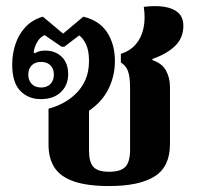

<svg xmlns="http://www.w3.org/2000/svg" viewBox="-20 -614 669 645"><path d="M347 11Q272 11 227 -5Q182 -21 162.5 -52Q143 -83 143 -128V-249Q167 -255 191 -267.5Q215 -280 235 -299.5Q255 -319 267 -346Q279 -373 279 -409Q279 -444 269 -465Q259 -486 246 -495L196 -457H187L130 -496Q114 -489 104.5 -472Q95 -455 93 -438L97 -435Q103 -439 111.5 -441.5Q120 -444 132 -444Q166 -444 187.5 -423Q209 -402 209 -365Q209 -328 184.5 -304.5Q160 -281 117 -281Q75 -281 48 -309Q21 -337 21 -397Q21 -432 31.5 -464.5Q42 -497 64.5 -522Q87 -547 124 -558L192 -501L260 -558Q314 -545 340 -505Q366 -465 366 -409Q366 -359 344.5 -315.5Q323 -272 279 -242V-109Q279 -69 294 -53Q309 -37 346 -37Q386 -37 401.5 -54Q417 -71 417 -111V-318Q417 -356 410 -375Q403 -394 386 -404V-433Q417 -443 436 -465Q455 -487 462 -519Q469 -551 463 -591Q503 -596 533 -591Q563 -586 579.5 -570.5Q596 -555 596 -527Q596 -487 568.5 -460Q541 -433 492 -416V-412Q525 -401 538 -376.5Q551 -352 551 -322V-130Q551 -54 499.5 -21.5Q448 11 347 11ZM118 -320Q138 -320 149.5 -332Q161 -344 161 -363Q161 -383 149.5 -394.5Q138 -406 118 -406Q98 -406 86.5 -394.5Q75 -383 75 -363Q75 -344 86.5 -332Q98 -320 118 -320Z"/></svg>

Font: Noto Serif Thai
Style: Regular
Weight: 400
Designer: Monotype Design Team
Foundry: Monotype Imaging Inc.
Version: Version 2.001